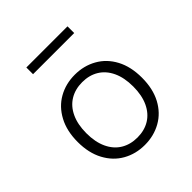

<svg xmlns="http://www.w3.org/2000/svg" viewBox="-196 -860 1013 1013"><g transform="rotate(-45 310.0 -354.0)"><path d="M310 12Q242.5 12 188 -18.8Q133.5 -49.5 101.8 -108.8Q70 -168 70 -250Q70 -332 101.8 -391.2Q133.5 -450.5 188 -481.2Q242.5 -512 310 -512Q377.5 -512 432.2 -481.2Q487 -450.5 518.5 -391.5Q550 -332.5 550 -250Q550 -167.5 518.5 -108.5Q487 -49.5 432.2 -18.8Q377.5 12 310 12ZM310 -456.5Q257.5 -456.5 218 -432.5Q178.5 -408.5 156.8 -362Q135 -315.5 135 -250Q135 -184.5 156.8 -138Q178.5 -91.5 218 -67.5Q257.5 -43.5 310 -43.5Q362.5 -43.5 401.8 -67.5Q441 -91.5 462.8 -138Q484.5 -184.5 484.5 -250Q484.5 -315.5 462.8 -362Q441 -408.5 401.8 -432.5Q362.5 -456.5 310 -456.5ZM463.5 -669.5H156.5V-719.5H463.5Z"/></g></svg>

Font: Monaspace Neon Var ExtraLight
Style: Regular
Weight: 200
Designer: Riley Cran and the Lettermatic Team
Version: Version 1.200 (Monaspace Neon Var)